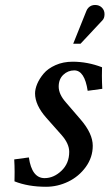

<svg xmlns="http://www.w3.org/2000/svg" viewBox="-20 -734 432 757"><path d="M155.8 -31.7Q191.9 -31.7 222.4 -60.8Q252.9 -89.8 252.9 -135.3Q252.9 -167.5 222.7 -201.7L162.6 -269.5Q118.2 -319.8 118.2 -365.7Q118.2 -382.8 126.7 -403.3Q135.3 -423.8 152.1 -443.8Q168.9 -463.9 199 -477.3Q229 -490.7 266.6 -490.7Q325.2 -490.7 382.3 -468.8Q381.8 -458 381.8 -435.1Q381.8 -411.1 383.3 -383.8L325.7 -376Q313.5 -456.5 272.9 -456.5Q248 -456.5 229.7 -439.2Q211.4 -421.9 211.4 -392.6Q211.4 -362.8 238.8 -331.5L298.8 -261.7Q345.7 -207 345.7 -159.2Q345.7 -113.8 318.4 -75.9Q291 -38.1 249 -17.8Q207 2.4 161.6 2.4Q90.8 2.4 37.1 -19Q37.1 -24.9 37.4 -37.4Q37.6 -49.8 37.6 -56.2Q37.6 -79.6 36.1 -105.5L93.8 -113.3Q105.5 -31.7 155.8 -31.7ZM297.4 -561.5H268.6L320.8 -691.4Q323.7 -698.7 329.1 -704.1Q339.4 -714.4 355 -714.4Q371.1 -714.4 381.6 -704.1Q392.1 -693.8 392.1 -678.2Q392.1 -662.1 383.8 -653.8Z"/></svg>

Font: Flanker
Style: Italic
Weight: 400
Italic angle: -12°
Designer: Flanker
Version: Version 2.027